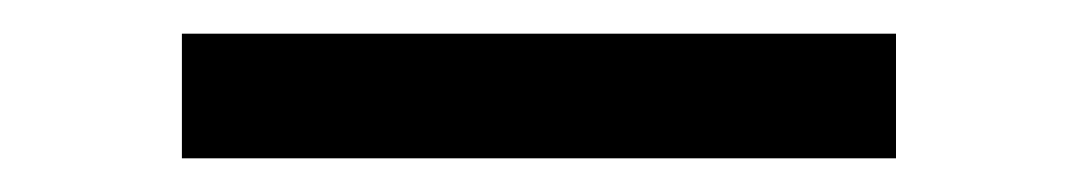

<svg xmlns="http://www.w3.org/2000/svg" viewBox="-20 -397 640 114"><path d="M88 -303V-377H512V-303Z"/></svg>

Font: Zed Mono Extended
Style: Regular
Weight: 400
Width: 7
Monospace: yes
Designer: Belleve Invis
Foundry: Belleve Invis
Version: Version 1.0.0; ttfautohint (v1.8.4)